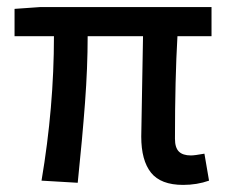

<svg xmlns="http://www.w3.org/2000/svg" viewBox="-20 -509 640 541"><path d="M378 -124 380 -238 383 -407H227Q227 -319 219.5 -219Q212 -119 199 6L97 0Q132 -207 132 -407H21V-484L92 -489H576V-407H480Q473 -287 473 -118Q473 -93 484 -82Q495 -71 518 -71Q528 -71 556 -76L569 0Q535 12 496 12Q433 12 405.5 -22.5Q378 -57 378 -124Z"/></svg>

Font: Assistant SemiBold
Style: Regular
Weight: 600
Designer: Hebrew By Ben Nathan, Latin by Paul Hunt
Version: Version 2.001; ttfautohint (v1.6)